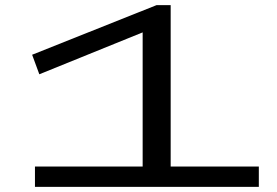

<svg xmlns="http://www.w3.org/2000/svg" viewBox="-20 -727 1079 747"><path d="M116 0V-79H535V-601L133 -438L105 -514L589 -707H644V-79H987V0Z"/></svg>

Font: Georama ExtraExtended
Style: Regular
Weight: 400
Width: 8
Designer: Jean-Baptiste Levee
Foundry: Production Type
Version: Version 1.000